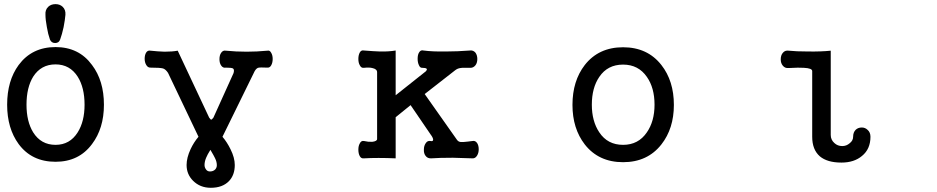

<svg xmlns="http://www.w3.org/2000/svg" viewBox="-20 -768 4540 930"><path d="M296.9 -696.3Q298.8 -720.7 283.2 -735.4Q269.5 -748 249 -748Q227.5 -748 213.9 -735.4Q198.2 -720.7 200.2 -696.3Q200.2 -672.9 207 -636.7Q212.9 -601.6 221.7 -577.1Q228.5 -559.6 247.1 -559.6Q265.6 -559.6 271.5 -577.1Q280.3 -600.6 288.1 -636.7Q294.9 -671.9 296.9 -696.3ZM483.4 -260.7Q483.4 -377 425.8 -453.1Q362.3 -540 249 -540Q134.8 -540 70.3 -453.1Q14.6 -377 14.6 -260.7Q14.6 -146.5 70.3 -70.3Q133.8 15.6 249 15.6Q362.3 15.6 425.8 -70.3Q483.4 -146.5 483.4 -260.7ZM389.6 -260.7Q389.6 -179.7 356.4 -127Q318.4 -66.4 249 -66.4Q178.7 -66.4 140.6 -127Q108.4 -179.7 108.4 -260.7Q108.4 -343.8 140.6 -396.5Q178.7 -456.1 249 -456.1Q318.4 -456.1 356.4 -396.5Q389.6 -343.8 389.6 -260.7Z M1001 141.6Q1057.6 141.6 1088.9 109.4Q1117.2 80.1 1117.2 31.2Q1117.2 -3.9 1096.7 -44.9Q1080.1 -79.1 1057.6 -105.5L1209 -414.1Q1217.8 -434.6 1229.5 -439.5Q1239.3 -442.4 1275.4 -440.4Q1287.1 -439.5 1293.9 -452.1Q1300.8 -464.8 1300.8 -482.4Q1300.8 -500 1293.9 -511.7Q1287.1 -525.4 1275.4 -522.5Q1223.6 -517.6 1174.8 -517.6Q1123 -517.6 1074.2 -522.5Q1059.6 -525.4 1050.8 -511.7Q1043 -500 1043 -481.4Q1043 -462.9 1050.8 -451.2Q1059.6 -437.5 1074.2 -440.4Q1100.6 -440.4 1108.4 -436.5Q1116.2 -431.6 1111.3 -414.1L1013.7 -198.2Q1005.9 -188.5 1002.9 -188.5Q1000 -188.5 993.2 -198.2L840.8 -522.5Q814.5 -517.6 777.3 -517.6Q745.1 -518.6 709 -522.5Q695.3 -525.4 687.5 -512.7Q680.7 -501 680.7 -483.4Q680.7 -465.8 688.5 -453.1Q696.3 -439.5 710.9 -440.4Q754.9 -440.4 769.5 -436.5Q782.2 -432.6 793.9 -415L941.4 -105.5Q918.9 -79.1 903.3 -45.9Q883.8 -3.9 883.8 31.2Q883.8 76.2 915 107.4Q949.2 141.6 1001 141.6ZM999 -42 1001 -39.1Q1016.6 -12.7 1021.5 -2Q1030.3 15.6 1030.3 32.2Q1030.3 43.9 1022.5 52.7Q1012.7 62.5 997.1 62.5Q983.4 62.5 976.6 50.8Q970.7 42 970.7 31.2Q970.7 14.6 978.5 -3.9Q984.4 -18.6 999 -42Z M1806.6 -418V-94.7Q1806.6 -84 1783.2 -81.1Q1763.7 -80.1 1743.2 -85Q1729.5 -87.9 1722.7 -73.2Q1715.8 -61.5 1715.8 -43Q1715.8 -24.4 1722.7 -11.7Q1729.5 1 1743.2 -1Q1774.4 -2.9 1813.5 -2.9Q1853.5 -2.9 1896.5 -1V-200.2L1968.8 -258.8L2065.4 -117.2Q2078.1 -100.6 2078.1 -90.8Q2077.1 -82 2065.4 -85Q2050.8 -87.9 2042 -74.2Q2033.2 -61.5 2033.2 -43.9Q2032.2 -25.4 2041 -13.7Q2050.8 0 2068.4 -1Q2107.4 -3.9 2173.8 -3.9Q2226.6 -2.9 2268.6 -1Q2282.2 0 2291 -14.6Q2298.8 -27.3 2298.8 -44.9Q2298.8 -63.5 2291 -75.2Q2282.2 -87.9 2268.6 -85L2244.1 -82Q2220.7 -79.1 2211.9 -80.1Q2200.2 -81.1 2193.4 -90.8L2037.1 -312.5L2183.6 -426.8Q2195.3 -436.5 2210 -438.5Q2218.8 -440.4 2236.3 -439.5H2256.8Q2272.5 -438.5 2283.2 -452.1Q2292 -463.9 2292 -482.4Q2292 -500 2283.2 -512.7Q2272.5 -525.4 2256.8 -523.4Q2195.3 -518.6 2139.6 -518.6Q2074.2 -517.6 2031.2 -523.4Q2017.6 -527.3 2009.8 -513.7Q2002.9 -502.9 2002.9 -483.4Q2002.9 -465.8 2008.8 -453.1Q2014.6 -438.5 2025.4 -439.5Q2041 -439.5 2045.9 -435.5Q2050.8 -432.6 2043 -422.9L1896.5 -306.6V-523.4Q1862.3 -517.6 1820.3 -518.6Q1791 -519.5 1743.2 -523.4Q1729.5 -526.4 1722.7 -513.7Q1715.8 -501 1715.8 -482.4Q1715.8 -463.9 1722.7 -452.1Q1729.5 -437.5 1743.2 -439.5Q1767.6 -442.4 1783.2 -438.5Q1806.6 -433.6 1806.6 -418Z M2998 -539.1Q2879.9 -539.1 2812.5 -453.1Q2752.9 -376 2752.9 -259.8Q2752.9 -145.5 2812.5 -68.4Q2879.9 17.6 2998 17.6Q3116.2 17.6 3183.6 -68.4Q3244.1 -145.5 3244.1 -259.8Q3244.1 -376 3183.6 -453.1Q3116.2 -539.1 2998 -539.1ZM2998 -455.1Q3072.3 -455.1 3113.3 -395.5Q3150.4 -342.8 3150.4 -260.7Q3150.4 -180.7 3113.3 -127Q3072.3 -66.4 2998 -66.4Q2922.9 -66.4 2882.8 -127Q2846.7 -180.7 2846.7 -260.7Q2846.7 -342.8 2882.8 -395.5Q2922.9 -455.1 2998 -455.1Z M3914.1 -423.8V-105.5Q3914.1 -43 3951.2 -10.7Q3987.3 19.5 4055.7 19.5Q4117.2 19.5 4155.3 -12.7Q4196.3 -45.9 4196.3 -105.5Q4196.3 -127 4182.6 -138.7Q4170.9 -150.4 4154.3 -150.4Q4136.7 -150.4 4125 -139.6Q4112.3 -127 4112.3 -105.5Q4112.3 -86.9 4095.7 -74.2Q4080.1 -60.5 4059.6 -60.5Q4037.1 -60.5 4021.5 -75.2Q4003.9 -90.8 4003.9 -114.3V-522.5Q3957 -517.6 3894.5 -518.6Q3835 -518.6 3800.8 -522.5Q3782.2 -525.4 3771.5 -511.7Q3761.7 -500 3761.7 -480.5Q3761.7 -461.9 3771.5 -450.2Q3782.2 -436.5 3800.8 -438.5Q3850.6 -441.4 3874 -439.5Q3914.1 -437.5 3914.1 -423.8Z"/></svg>

Font: GungsuhChe
Style: Regular
Weight: 400
Monospace: yes
Version: Version 2.21